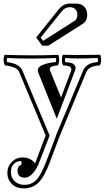

<svg xmlns="http://www.w3.org/2000/svg" viewBox="-62 -757 586 1072"><path d="M498 -451Q509 -420 496 -392Q435 -389 420 -355L270 6L217 147Q185 232 152 263.5Q119 295 70 295Q29 295 4 270Q-21 245 -21 208Q-21 172 4 147Q29 122 65 122Q108 122 134 155L193 -1L45 -355Q34 -384 -35 -392Q-48 -420 -37 -451Q128 -445 264 -451Q274 -420 262 -392Q233 -390 222.5 -383Q212 -376 219 -359L279 -213L334 -359Q340 -374 331 -382.5Q322 -391 290 -392Q278 -420 288 -451Q328 -449 498 -451ZM483 -433Q375 -428 303 -433Q298 -420 303 -410Q322 -409 334.5 -406Q347 -403 355.5 -392Q364 -381 357 -363L255 -94L152 -351Q141 -379 174 -393.5Q207 -408 249 -410Q254 -420 249 -433Q103 -427 -22 -433Q-27 -420 -22 -410Q46 -402 63 -363L215 0L161 139Q145 184 122.5 209.5Q100 235 76 235Q36 235 36 195Q36 169 55 165Q62 154 55 142Q31 142 15 158.5Q-1 175 -1 204Q-1 236 20.5 255.5Q42 275 75 275Q115 275 141.5 247Q168 219 198 140L252 -2H251L402 -363Q421 -407 483 -410Q488 -420 483 -433ZM283 -694 165 -547 179 -529 352 -639Q370 -650 370 -675Q370 -694 358.5 -705.5Q347 -717 328 -717Q301 -717 283 -694ZM140 -548 267 -706Q292 -737 328 -737H363Q391 -737 408 -720Q425 -703 425 -675Q425 -640 400 -624L208 -502H173Z"/></svg>

Font: Jacques Francois Shadow
Style: Regular
Weight: 400
Designer: Alexei Vanyashin, Nikita Kanarev (i@xarsok.ru)
Foundry: Cyreal (www.cyreal.org)
Version: Version 1.003